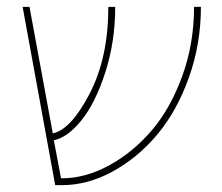

<svg xmlns="http://www.w3.org/2000/svg" viewBox="-20 -540 647 560"><path d="M566 -520Q566 -412 531 -314Q496 -216 439 -148Q382 -80 309 -40Q236 0 161 0H141L46 -520H66L134 -151Q187 -162 241.5 -267Q296 -372 296 -520H316Q316 -418 287 -328.5Q258 -239 217.5 -189Q177 -139 137 -131L158 -20H161Q229 -20 298 -57.5Q367 -95 422 -159Q477 -223 511.5 -318Q546 -413 546 -520Z"/></svg>

Font: M PLUS 1p Thin
Style: Regular
Weight: 250
Version: Version 1.062